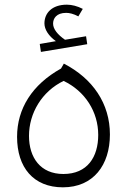

<svg xmlns="http://www.w3.org/2000/svg" viewBox="-20 -788 543 821"><path d="M155 -566 353 -599 348 -633 258 -618C226 -640 207 -664 207 -687C207 -709 221 -733 263 -733C277 -733 294 -729 315 -718L334 -750C311 -762 287 -768 266 -768C201 -768 170 -731 170 -688C170 -662 188 -634 219 -612L150 -600ZM253 -516 241 -495C117 -426 53 -323 53 -203C53 -72 123 13 249 13C379 13 450 -82 450 -213C450 -345 377 -452 253 -516ZM251 -44C153 -44 104 -114 104 -207C104 -304 159 -397 252 -442C344 -398 400 -310 400 -211C400 -117 354 -44 251 -44Z"/></svg>

Font: FiraGO Light
Style: Regular
Weight: 300
Designer: bBox Type
Foundry: bBox Type GmbH
Version: Version 1.001;PS 001.001;hotconv 1.0.88;makeotf.lib2.5.64775